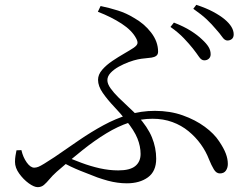

<svg xmlns="http://www.w3.org/2000/svg" viewBox="-20 -768 1040 800"><path d="M783.9 -565.6Q768.5 -585 746.2 -608.5Q723.9 -632 690.3 -655.8L704.6 -673.9Q746.4 -657.6 774.6 -639.8Q802.9 -622 821.6 -603.9Q840.4 -586.7 849 -572.4Q857.7 -558.1 857.7 -541.8Q857.7 -530.3 850 -523.3Q842.4 -516.4 830.5 -516.6Q819.1 -516.8 809.3 -531.1Q799.6 -545.4 783.9 -565.6ZM878.9 -647.3Q862.9 -666.6 841.8 -686.7Q820.6 -706.8 785.4 -731.4L797.9 -747.9Q839.1 -734.4 868 -718.9Q896.9 -703.4 915.7 -687.8Q953.7 -656 953.7 -625Q953.7 -611.7 946 -605.5Q938.4 -599.2 927.5 -599.2Q916.3 -599.2 906.2 -613.7Q896.1 -628.3 878.9 -647.3ZM387.8 -719 399.1 -742.9Q437 -735 471.7 -724Q506.5 -713 537.7 -693.8Q580.8 -670 609.7 -632.3Q638.7 -594.7 638.7 -552.7Q638.7 -541.2 631.2 -535.5Q623.7 -529.8 611.5 -528Q599.3 -526.1 584.3 -524.9Q569.3 -523.7 554.5 -520.6Q538.6 -517.4 517.2 -509.6Q495.8 -501.7 475.1 -490.3Q454.4 -478.8 440.9 -464.5Q427.4 -450.1 427.4 -433.9Q427.4 -418.7 440.6 -400.1Q453.8 -381.5 474.2 -361.4Q494.6 -341.3 516.2 -321.4Q537.7 -301.6 553.6 -284.8Q595.4 -238.9 613.1 -195.6Q630.8 -152.2 630.8 -106.7Q630.8 -54.3 596.5 -29.2Q562.2 -4.2 508.3 -4.2Q489.2 -4.2 469.7 -6.9Q450.2 -9.5 429.6 -15Q409.1 -20.6 386 -28.6Q353 -41.1 313.9 -56.8Q274.8 -72.6 231.4 -96L248.4 -118Q281.7 -103.7 319.3 -89.6Q356.9 -75.5 396 -66.7Q435.2 -58 472.8 -58Q521.7 -58 543.8 -76.2Q565.8 -94.4 565.8 -126.5Q565.8 -158.5 552.5 -191.5Q539.1 -224.6 504.7 -266.9Q482.6 -295 455.4 -323.6Q428.3 -352.1 408.4 -380.6Q388.5 -409 388.5 -435.5Q388.5 -457.2 405.7 -477.2Q423 -497.2 448 -514Q473 -530.8 497.4 -544.8Q521.7 -558.8 536.7 -568.7Q550.7 -578.3 552.6 -586.7Q554.5 -595.1 547.1 -608.5Q530 -641.1 487.1 -669.2Q444.3 -697.2 387.8 -719ZM69.2 -142.5Q75.9 -112.9 91.4 -91.1Q106.9 -69.4 122.7 -69.4Q130.9 -69.4 139.8 -72.9Q148.6 -76.4 164.5 -86.2Q180.4 -96 207.4 -113.6Q259.9 -150.1 310.3 -184.4Q360.7 -218.8 411.1 -246.2Q461.5 -273.6 514.6 -289.9Q567.8 -306.1 625.6 -306.1Q689 -306.1 741.6 -287.3Q794.2 -268.6 833.4 -239.7Q872.6 -210.8 893.2 -179Q912.5 -150.4 920.9 -128Q929.3 -105.7 929.3 -84.9Q929.3 -68.8 921.2 -57.1Q913.1 -45.4 896 -45.4Q881.1 -45.4 870.9 -62.6Q860.6 -79.7 851.3 -102.9Q838.4 -136.7 816.8 -166.8Q795.2 -196.9 765.5 -221.3Q735.8 -245.7 698.3 -259.4Q660.7 -273.2 615.8 -273.2Q565.9 -273.2 518.4 -257.3Q470.8 -241.5 423.1 -212.4Q375.3 -183.4 324.3 -142.8Q273.3 -102.2 216.8 -52.8Q198.7 -36.6 186.5 -21.8Q174.4 -7.1 163.3 2.4Q152.3 11.8 137.2 11.8Q122 11.8 99.6 -4.4Q77.2 -20.7 59.9 -44.9Q42.5 -69.1 42.5 -93.4Q42.5 -106.5 44.4 -118.4Q46.2 -130.2 48.7 -141.7Z"/></svg>

Font: Noto Serif KR
Style: Regular
Weight: 200
Designer: Ryoko NISHIZUKA 西塚涼子 (kana & ideographs); Frank Grießhammer (Latin, Greek & Cyrillic); Wenlong ZHANG 张文龙 (bopomofo); San
Foundry: Adobe
Version: Version 2.001;hotconv 1.1.0;makeotfexe 2.6.0